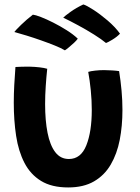

<svg xmlns="http://www.w3.org/2000/svg" viewBox="-20 -816 629 864"><path d="M377 -492.5Q387.5 -496 407.8 -498.2Q428 -500.5 448 -500.5Q464 -500.5 483.8 -499.2Q503.5 -498 516 -496Q523 -452.5 527 -408.2Q531 -364 531 -321Q531 -249.5 518.8 -186.5Q506.5 -123.5 478.2 -75.2Q450 -27 403 0.2Q356 27.5 287 27.5Q212.5 27.5 164.8 -1.8Q117 -31 90 -83.2Q63 -135.5 52.5 -204.8Q42 -274 42 -354Q42 -393 44.2 -433.8Q46.5 -474.5 49.5 -514.5Q61 -515.5 79.8 -515.8Q98.5 -516 114 -516Q136 -515.5 157.8 -513Q179.5 -510.5 192.5 -506.5Q188.5 -469 185.8 -428.2Q183 -387.5 183 -347.5Q183 -274 194 -218.2Q205 -162.5 228.5 -131.5Q252 -100.5 290 -100.5Q344 -100.5 368.5 -162Q393 -223.5 393 -321Q393 -365 388.5 -409.8Q384 -454.5 377 -492.5ZM355 -796Q369 -792 399.8 -772.2Q430.5 -752.5 464.2 -723.8Q498 -695 520 -664.5Q506.5 -650 485.2 -637.2Q464 -624.5 457 -622.5Q437.5 -639 403.2 -660.5Q369 -682 331.5 -702.2Q294 -722.5 264.5 -736.5Q271.5 -744 297.2 -762.5Q323 -781 355 -796ZM128 -750Q139 -749 163.8 -739.5Q188.5 -730 219.2 -714.5Q250 -699 279.8 -680.2Q309.5 -661.5 330 -642Q325 -634.5 312.8 -623Q300.5 -611.5 288.5 -601.8Q276.5 -592 272 -589.5Q255.5 -599.5 227 -611Q198.5 -622.5 165.2 -634.2Q132 -646 100 -655.8Q68 -665.5 44.5 -672Q50.5 -680.5 75.2 -704.5Q100 -728.5 128 -750Z"/></svg>

Font: Grandstander SemiBold
Style: Regular
Weight: 600
Designer: Tyler Finck
Foundry: Etcetera Type Co
Version: Version 1.200; ttfautohint (v1.8.3)